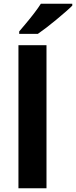

<svg xmlns="http://www.w3.org/2000/svg" viewBox="-20 -1051 404 1020"><path d="M227 -51H78V-811H227ZM364 -1021Q350 -1007 327 -987Q304 -967 277.5 -945Q251 -923 225.5 -903.5Q200 -884 181 -871H82V-884Q98 -903 119.5 -928.5Q141 -954 162 -981.5Q183 -1009 197 -1031H364Z"/></svg>

Font: Noto Sans Tamil UI
Style: Regular
Weight: 400
Designer: Jelle Bosma - Monotype Design Team
Foundry: Monotype Imaging Inc.
Version: Version 2.004